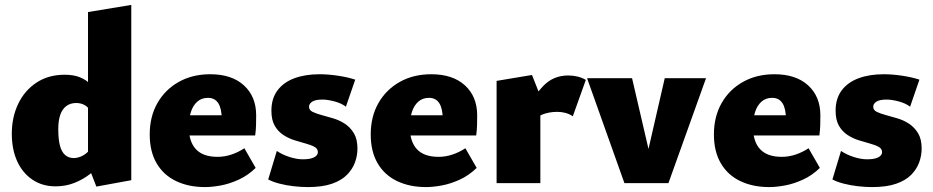

<svg xmlns="http://www.w3.org/2000/svg" viewBox="-20 -745 3795 781"><path d="M206 13Q152 13 111.5 -14.5Q71 -42 49.5 -90Q28 -138 28 -201Q28 -268 54 -322.5Q80 -377 128.5 -409Q177 -441 243 -441Q280 -441 305.5 -430.5Q331 -420 347 -403Q363 -386 372 -365L346 -296Q337 -311 322.5 -318.5Q308 -326 290 -326Q266 -326 249.5 -313.5Q233 -301 225 -277.5Q217 -254 217 -220Q217 -178 224 -152Q231 -126 245.5 -114Q260 -102 280 -102Q296 -102 314 -110.5Q332 -119 348 -139L393 -81Q374 -59 346 -37Q318 -15 282.5 -1Q247 13 206 13ZM372 14 338 -73V-696L514 -725V-12Z M814 16Q747 16 696 -8.5Q645 -33 617 -81Q589 -129 589 -198Q589 -271 620.5 -326Q652 -381 707.5 -412Q763 -443 835 -443Q923 -443 972.5 -397.5Q1022 -352 1022 -276Q1022 -256 1021.5 -236Q1021 -216 1018 -194H882V-260Q882 -303 868 -325Q854 -347 826 -347Q800 -347 782.5 -331.5Q765 -316 756.5 -289.5Q748 -263 748 -229Q748 -169 777 -138Q806 -107 865 -107Q894 -107 922 -116.5Q950 -126 974 -142L1020 -62Q988 -31 950.5 -14Q913 3 877.5 9.5Q842 16 814 16ZM669 -194 689 -276H1013V-194Z M1232 16Q1205 16 1174.5 12.5Q1144 9 1117 2Q1090 -5 1071 -15L1106 -131Q1128 -116 1157.5 -106.5Q1187 -97 1212 -97Q1242 -97 1257.5 -105Q1273 -113 1273 -126Q1273 -140 1259.5 -147.5Q1246 -155 1224 -161Q1202 -167 1178 -174.5Q1154 -182 1132.5 -196Q1111 -210 1097.5 -233.5Q1084 -257 1084 -295Q1084 -344 1108.5 -377Q1133 -410 1177 -426.5Q1221 -443 1280 -443Q1315 -443 1355 -437Q1395 -431 1425 -421L1387 -311Q1369 -325 1340.5 -332.5Q1312 -340 1292 -340Q1263 -340 1250 -331.5Q1237 -323 1237 -311Q1237 -297 1251.5 -290Q1266 -283 1288 -277Q1310 -271 1335.5 -263.5Q1361 -256 1383 -241.5Q1405 -227 1419.5 -203Q1434 -179 1434 -141Q1434 -112 1424 -84.5Q1414 -57 1391.5 -34Q1369 -11 1330 2.5Q1291 16 1232 16Z M1713 16Q1646 16 1595 -8.5Q1544 -33 1516 -81Q1488 -129 1488 -198Q1488 -271 1519.5 -326Q1551 -381 1606.5 -412Q1662 -443 1734 -443Q1822 -443 1871.5 -397.5Q1921 -352 1921 -276Q1921 -256 1920.5 -236Q1920 -216 1917 -194H1781V-260Q1781 -303 1767 -325Q1753 -347 1725 -347Q1699 -347 1681.5 -331.5Q1664 -316 1655.5 -289.5Q1647 -263 1647 -229Q1647 -169 1676 -138Q1705 -107 1764 -107Q1793 -107 1821 -116.5Q1849 -126 1873 -142L1919 -62Q1887 -31 1849.5 -14Q1812 3 1776.5 9.5Q1741 16 1713 16ZM1568 -194 1588 -276H1912V-194Z M2000 0V-416L2144 -440L2178 -354V0ZM2138 -244 2116 -283Q2151 -356 2191.5 -397Q2232 -438 2291 -438Q2311 -438 2329.5 -433.5Q2348 -429 2363 -420L2310 -272Q2297 -281 2281 -285.5Q2265 -290 2247 -290Q2212 -290 2184.5 -278.5Q2157 -267 2138 -244Z M2520 0 2368 -427H2551L2640 -44H2596L2684 -427H2852L2699 0Z M3109 16Q3042 16 2991 -8.5Q2940 -33 2912 -81Q2884 -129 2884 -198Q2884 -271 2915.5 -326Q2947 -381 3002.5 -412Q3058 -443 3130 -443Q3218 -443 3267.5 -397.5Q3317 -352 3317 -276Q3317 -256 3316.5 -236Q3316 -216 3313 -194H3177V-260Q3177 -303 3163 -325Q3149 -347 3121 -347Q3095 -347 3077.5 -331.5Q3060 -316 3051.5 -289.5Q3043 -263 3043 -229Q3043 -169 3072 -138Q3101 -107 3160 -107Q3189 -107 3217 -116.5Q3245 -126 3269 -142L3315 -62Q3283 -31 3245.5 -14Q3208 3 3172.5 9.5Q3137 16 3109 16ZM2964 -194 2984 -276H3308V-194Z M3527 16Q3500 16 3469.5 12.5Q3439 9 3412 2Q3385 -5 3366 -15L3401 -131Q3423 -116 3452.5 -106.5Q3482 -97 3507 -97Q3537 -97 3552.5 -105Q3568 -113 3568 -126Q3568 -140 3554.5 -147.5Q3541 -155 3519 -161Q3497 -167 3473 -174.5Q3449 -182 3427.5 -196Q3406 -210 3392.5 -233.5Q3379 -257 3379 -295Q3379 -344 3403.5 -377Q3428 -410 3472 -426.5Q3516 -443 3575 -443Q3610 -443 3650 -437Q3690 -431 3720 -421L3682 -311Q3664 -325 3635.5 -332.5Q3607 -340 3587 -340Q3558 -340 3545 -331.5Q3532 -323 3532 -311Q3532 -297 3546.5 -290Q3561 -283 3583 -277Q3605 -271 3630.5 -263.5Q3656 -256 3678 -241.5Q3700 -227 3714.5 -203Q3729 -179 3729 -141Q3729 -112 3719 -84.5Q3709 -57 3686.5 -34Q3664 -11 3625 2.5Q3586 16 3527 16Z"/></svg>

Font: Ysabeau Infant Black
Style: Regular
Weight: 900
Designer: Christian Thalmann (Catharsis Fonts)
Version: Version 2.001;gftools[0.9.30]; featfreeze: ss01,ss02,lnum